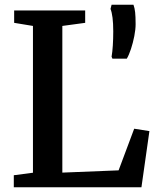

<svg xmlns="http://www.w3.org/2000/svg" viewBox="-20 -787 664 807"><path d="M38 0V-50.5L118.5 -61V-678L39.5 -691V-743H338V-691L242 -678V-61.5L478.5 -71L544 -246L608 -236L574.5 0ZM513 -540.5H452.5L449 -548.5Q452.5 -568.5 454.2 -595.8Q456 -623 456 -655Q456 -689 453 -712.5Q450 -736 444.5 -749.5L449 -767H541Q546 -753.5 548 -735.5Q550 -717.5 550 -685.5Q550 -663.5 544.5 -635.2Q539 -607 530.5 -581.2Q522 -555.5 513 -540.5Z"/></svg>

Font: Merriweather 28pt SemiBold
Style: Regular
Weight: 600
Version: Version 2.100